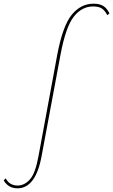

<svg xmlns="http://www.w3.org/2000/svg" viewBox="-146 -731 613 1040"><path d="M-126 246 -115 235Q-95 274 -50 274Q-14 274 16 241Q46 208 63 112L164 -434Q194 -592 243 -651.5Q292 -711 361 -711Q393 -711 413 -699Q433 -687 447 -658L435 -649Q423 -673 406.5 -684.5Q390 -696 358 -696Q297 -696 253.5 -640.5Q210 -585 182 -436L80 111Q48 289 -51 289Q-101 289 -126 246Z"/></svg>

Font: Ysabeau Thin
Style: Italic
Weight: 200
Italic angle: -12°
Designer: Christian Thalmann (Catharsis Fonts)
Version: Version 0.003